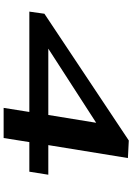

<svg xmlns="http://www.w3.org/2000/svg" viewBox="148 -890 746 1083"><g transform="rotate(90 521.5 -349.0)"><path d="M46 -141 58 -226 773 -702 872 -697 799 -248H966L949 -141H782L759 4H589L612 -141ZM255 -248H629L673 -518Z"/></g></svg>

Font: Georama Extra Expanded SemiBold
Style: Italic
Weight: 600
Width: 8
Italic angle: -9°
Designer: Jean-Baptiste Levee
Foundry: Production Type
Version: Version 1.000